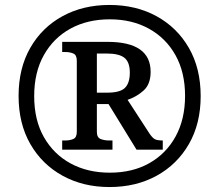

<svg xmlns="http://www.w3.org/2000/svg" viewBox="-20 -745 885 775"><path d="M422 10Q316 10 233 -35.5Q150 -81 102.5 -163.5Q55 -246 55 -358Q55 -469 102 -551.5Q149 -634 232 -679.5Q315 -725 422 -725Q529 -725 612 -679.5Q695 -634 742.5 -551.5Q790 -469 790 -357Q790 -246 742.5 -163.5Q695 -81 612 -35.5Q529 10 422 10ZM423 -48Q515 -48 583 -86.5Q651 -125 689 -194.5Q727 -264 727 -358Q727 -453 688.5 -522Q650 -591 581.5 -629Q513 -667 423 -667Q333 -667 264.5 -629.5Q196 -592 157 -522.5Q118 -453 118 -357Q118 -260 157.5 -191Q197 -122 265.5 -85Q334 -48 423 -48ZM231 -141V-178H244Q262 -178 276 -184Q290 -190 290 -213V-500Q290 -523 276 -529Q262 -535 244 -535H231V-576H414Q588 -576 588 -455Q588 -405 559.5 -379.5Q531 -354 495 -342L584 -205Q595 -189 604.5 -183.5Q614 -178 637 -178V-141H531L418 -325H371V-213Q371 -190 386 -184Q401 -178 420 -178H434V-141ZM413 -371Q465 -371 484.5 -390.5Q504 -410 504 -452Q504 -494 482.5 -511.5Q461 -529 410 -529H371V-371Z"/></svg>

Font: Noto Serif Ethiopic
Style: Bold
Weight: 700
Designer: Monotype Design Team
Foundry: Monotype Imaging Inc.
Version: Version 2.102; ttfautohint (v1.8.4.7-5d5b)